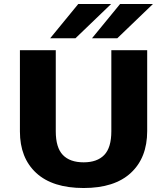

<svg xmlns="http://www.w3.org/2000/svg" viewBox="-20 -932 839 964"><path d="M232 -740 373 -912H538L359 -740ZM442 -740 583 -912H748L569 -740ZM400 12Q244 12 162 -63.5Q80 -139 80 -272V-680H260V-273Q260 -191 295.5 -154Q331 -117 400 -117Q468 -117 503.5 -154Q539 -191 539 -273V-680H719V-274Q719 -140 637 -64Q555 12 400 12Z"/></svg>

Font: Martel Sans Heavy
Style: Regular
Weight: 900
Designer: Dan Reynolds and Mathieu Réguer
Foundry: Dan Reynolds and Mathieu Réguer
Version: Version 1.001;PS 001.001;hotconv 1.0.70;makeotf.lib2.5.58329